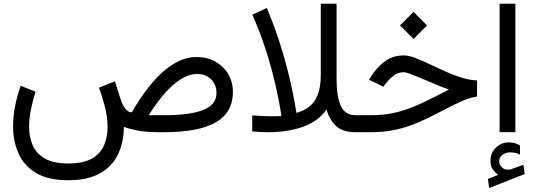

<svg xmlns="http://www.w3.org/2000/svg" viewBox="-20 -692 2792 1005"><path d="M336.4 251.5Q231 251.5 167.7 212.9Q104.5 174.3 76.4 110.1Q48.3 45.9 48.3 -30.8Q48.3 -82.5 59.1 -137Q69.8 -191.4 88.4 -243.2L166 -211.9Q151.9 -167 142.1 -119.6Q132.3 -72.3 132.3 -27.8Q132.3 24.9 151.1 68.4Q169.9 111.8 214.4 137.7Q258.8 163.6 336.4 163.6Q418 163.6 462.6 137Q507.3 110.4 525.1 67.1Q543 23.9 543 -25.4Q543 -83.5 527.3 -140.1Q511.7 -196.8 498 -232.9L581.5 -266.6L610.8 -174.3Q621.1 -142.1 636.2 -123Q651.4 -104 669.4 -104Q756.8 -252.4 840.8 -323Q924.8 -393.6 1008.8 -393.6Q1064.5 -393.6 1107.4 -369.4Q1150.4 -345.2 1174.8 -303.7Q1199.2 -262.2 1199.2 -210Q1198.7 -103 1109.4 -51.5Q1020 0 838.9 0H813Q747.1 0 702.6 -8.3Q658.2 -16.6 628.4 -27.8Q627.9 53.7 597.2 116.9Q566.4 180.2 502.2 215.8Q438 251.5 336.4 251.5ZM1012.2 -304.7Q895 -304.7 758.3 -88.9H836.9Q976.1 -88.9 1044.7 -116.7Q1113.3 -144.5 1113.3 -205.1Q1113.3 -248 1085.4 -276.4Q1057.6 -304.7 1012.2 -304.7Z M1531.7 -101.1Q1568.4 -111.3 1597.2 -132.6Q1626 -153.8 1642.6 -194.6Q1659.2 -235.4 1659.2 -304.7V-672.4H1741.7V-278.8Q1741.7 -185.5 1764.2 -137.2Q1786.6 -88.9 1842.3 -88.9H1859.9V0H1840.8Q1775.4 0 1740.2 -31.5Q1705.1 -63 1689 -119.1Q1647.9 -58.6 1568.6 -29.3Q1489.3 0 1383.8 0Q1363.8 0 1342.8 -1Q1321.8 -2 1300.3 -3.9V-87.9Q1330.6 -85.9 1351.6 -84.7Q1372.6 -83.5 1393.6 -83.5Q1413.6 -83.5 1428.5 -83.7Q1443.4 -84 1453.1 -85.9Q1453.1 -85.9 1445.8 -130.1Q1438.5 -174.3 1421.4 -249.8Q1404.3 -325.2 1374.8 -419.9Q1345.2 -514.6 1300.8 -615.2L1376.5 -650.4Q1420.4 -546.4 1450.4 -448.2Q1480.5 -350.1 1498.3 -271.7Q1516.1 -193.4 1523.9 -147.2Q1531.7 -101.1 1531.7 -101.1Z M2144.5 -629.9 2215.3 -559.1 2144.5 -488.3 2073.7 -559.1ZM1840.3 -88.9H1923.3Q2000 -88.9 2064.7 -106.4Q2129.4 -124 2193.1 -154.5Q2256.8 -185.1 2329.6 -223.1Q2294.9 -235.8 2257.8 -251.5Q2220.7 -267.1 2187.3 -281.2Q2153.8 -295.4 2128.9 -304.7Q2104 -314 2093.8 -314Q2064 -314 2041.3 -296.6Q2018.6 -279.3 1999.5 -254.9L1986.3 -238.3L1911.6 -274.9L1918.9 -286.6Q1951.2 -338.9 1993.9 -370.4Q2036.6 -401.9 2094.2 -401.9Q2118.2 -401.9 2152.1 -389.2Q2186 -376.5 2226.1 -357.4Q2266.1 -338.4 2309.1 -318.8Q2352.1 -299.3 2395 -285.9Q2438 -272.5 2477.1 -271V-186.5Q2445.8 -183.1 2402.1 -164.6Q2358.4 -146 2280.8 -105Q2218.3 -71.8 2162.4 -48.3Q2106.4 -24.9 2048.6 -12.5Q1990.7 0 1921.9 0H1840.3Z M2587.4 223.6Q2570.8 210.9 2559.1 194.3Q2547.4 177.7 2547.4 148.9Q2547.4 106.9 2576.4 80.1Q2605.5 53.2 2642.6 53.2Q2674.8 53.2 2701.7 68.8L2702.1 117.2Q2687 109.4 2673.8 107.4Q2660.6 105.5 2649.4 105.5Q2628.4 105.5 2610.6 118.2Q2592.8 130.9 2592.8 155.3Q2593.3 170.4 2608.2 184.8Q2623 199.2 2650.4 195.3Q2651.4 195.3 2652.6 194.8Q2653.8 194.3 2655.3 193.8L2719.7 170.4L2726.6 218.8L2540.5 292.5L2533.7 244.6ZM2677.7 -672.4V-0.5H2595.2V-672.4Z"/></svg>

Font: Vazirmatn FD
Style: Regular
Weight: 400
Designer: Saber Rastikerdar
Foundry: Saber Rastikerdar
Version: Version 33.001